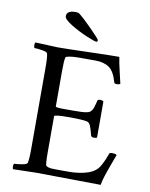

<svg xmlns="http://www.w3.org/2000/svg" viewBox="-93 -921 773 992"><g transform="rotate(10 293.5 -424.5)"><path d="M175.8 -823.2Q175.8 -853 222.2 -853Q234.4 -853 240.2 -850.1Q265.1 -831.5 313 -783Q360.8 -734.4 360.8 -729Q360.8 -726.6 358.9 -723.4Q356.9 -720.2 355 -720.2Q345.2 -720.2 302 -738.3Q258.8 -756.3 217.3 -781.7Q175.8 -807.1 175.8 -823.2ZM44.9 2.9Q41.5 -1 41.7 -11.5Q42 -22 44.9 -25.9Q60.5 -25.9 86.2 -30.3Q111.8 -34.7 113.8 -42Q119.1 -59.6 119.1 -116.2V-543Q119.1 -599.6 113.8 -617.2Q111.8 -624.5 86.2 -628.7Q60.5 -632.8 44.9 -632.8Q42 -636.7 41.7 -647.5Q41.5 -658.2 44.9 -662.1Q147.5 -657.2 163.1 -657.2Q208.5 -657.2 318.6 -660.6Q428.7 -664.1 484.9 -664.1Q488.8 -635.3 500 -588.6Q511.2 -542 514.2 -527.8Q509.3 -522.9 496.1 -522.9Q483.4 -522.9 481.9 -529.8Q466.8 -585.4 439 -604.7Q411.1 -624 366.2 -624H279.8Q270 -624 256.8 -623.3Q243.7 -622.6 228 -619.9Q212.4 -617.2 210.9 -612.8Q206.1 -596.7 206.1 -542V-355Q206.1 -349.1 249 -349.1H301.8Q326.7 -349.1 340.8 -349.9Q355 -350.6 367.2 -352.8Q379.4 -355 385 -358.9Q390.6 -362.8 395.5 -370.1Q400.4 -377.4 403.3 -387.5Q406.2 -397.5 410.2 -412.6Q411.1 -418 412.1 -420.9Q413.6 -428.2 426.8 -428.2Q438.5 -428.2 443.8 -422.9V-233.9Q439.9 -230 428.2 -230Q415 -230 412.1 -237.8Q401.9 -277.3 396.7 -288.3Q391.6 -299.3 383.8 -304.2Q371.1 -312 277.8 -312Q206.1 -312 206.1 -303.2V-112.8Q206.1 -48.8 211.9 -43.9Q221.2 -37.1 234.4 -35.6Q247.6 -34.2 283.2 -34.2H331.1Q367.2 -34.2 401.9 -41.3Q436.5 -48.3 457 -61Q468.8 -67.9 477.8 -77.9Q486.8 -87.9 494.9 -103.5Q502.9 -119.1 507.6 -130.1Q512.2 -141.1 520 -162.1Q521.5 -168 534.2 -168Q553.2 -168 559.1 -162.1Q555.7 -152.8 539.8 -109.9Q523.9 -66.9 515.9 -41.5Q507.8 -16.1 504.9 3.9Q453.6 3.9 343.5 2Q233.4 0 164.1 0Q139.6 0 101.6 1.5Q63.5 2.9 44.9 2.9Z"/></g></svg>

Font: Crimson
Style: Roman
Weight: 400
Version: Version 0.8